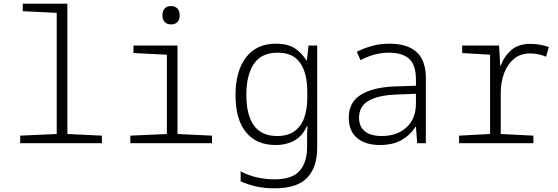

<svg xmlns="http://www.w3.org/2000/svg" viewBox="-20 -780 3040 1046"><path d="M90 0V-41L289 -50V-710L104 -719V-760H347V-50L535 -41V0Z M912 -647Q890 -647 877.5 -660Q865 -673 865 -697Q865 -720 877 -733.5Q889 -747 912 -747Q934 -747 946.5 -733.5Q959 -720 959 -697Q959 -674 947 -660.5Q935 -647 912 -647ZM690 0V-41L889 -50V-482L707 -491V-532H947V-50L1135 -41V0Z M1475 246Q1420 246 1374 235.5Q1328 225 1291 208V153Q1328 174 1376.5 185.5Q1425 197 1475 197Q1573 197 1613 150Q1653 103 1653 23V-11Q1653 -32 1653 -49Q1653 -66 1655 -93H1652Q1607 10 1480 10Q1377 10 1320 -60Q1263 -130 1263 -261Q1263 -392 1320 -467Q1377 -542 1483 -542Q1547 -542 1585 -517.5Q1623 -493 1649 -451H1652L1661 -532H1708V26Q1708 131 1653.5 188.5Q1599 246 1475 246ZM1490 -39Q1549 -39 1585.5 -66Q1622 -93 1638 -140Q1654 -187 1654 -246V-281Q1654 -381 1615.5 -437Q1577 -493 1493 -493Q1404 -493 1363 -432Q1322 -371 1322 -263Q1322 -153 1363.5 -96Q1405 -39 1490 -39Z M2050 10Q1970 10 1925 -28.5Q1880 -67 1880 -138Q1880 -223 1945.5 -263.5Q2011 -304 2127 -309L2246 -313V-346Q2246 -427 2208.5 -460Q2171 -493 2100 -493Q2019 -493 1944 -452L1924 -498Q1962 -517 2006 -529.5Q2050 -542 2103 -542Q2199 -542 2249.5 -496.5Q2300 -451 2300 -355V0H2253L2246 -89H2243Q2215 -44 2167.5 -17Q2120 10 2050 10ZM2059 -39Q2143 -39 2194.5 -86Q2246 -133 2246 -217V-269L2139 -265Q2040 -261 1988 -231Q1936 -201 1936 -139Q1936 -90 1968 -64.5Q2000 -39 2059 -39Z M2481 0V-41L2650 -50V-482L2498 -491V-532H2699L2705 -423H2708Q2728 -476 2767 -508.5Q2806 -541 2868 -541Q2898 -541 2924 -536Q2950 -531 2970 -524L2955 -471Q2937 -479 2914.5 -484Q2892 -489 2868 -489Q2817 -489 2781.5 -460.5Q2746 -432 2727 -383Q2708 -334 2708 -271V-50L2886 -41V0Z"/></svg>

Font: Noto Sans Mono Light
Style: Regular
Weight: 300
Designer: Monotype Design Team
Foundry: Monotype Imaging Inc.
Version: Version 2.014; ttfautohint (v1.8.4.7-5d5b)